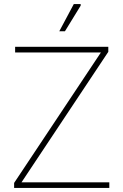

<svg xmlns="http://www.w3.org/2000/svg" viewBox="-20 -932 612 952"><path d="M50 0V-25L491 -688L504 -672H55V-700H517V-675L78 -15L69 -28H522V0ZM274 -777 346 -912H380V-904L302 -777Z"/></svg>

Font: Fustat ExtraLight
Style: Regular
Weight: 250
Designer: Mohamed Gaber, Khaled Hosny, Laura Garcia Mut
Foundry: Kief Type Foundry, Alif Type Foundry, Hard Type Foundry
Version: Version 1.007